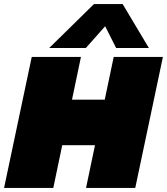

<svg xmlns="http://www.w3.org/2000/svg" viewBox="-41 -924 821 944"><path d="M201 -688 421 -904H562L691 -688H530L476 -795L381 -688ZM-21 0 115 -644H357L313 -434H474L518 -644H760L624 0H382L426 -210H265L221 0Z"/></svg>

Font: Kanit Black
Style: Italic
Weight: 900
Italic angle: -12°
Designer: Katatrad Team
Foundry: CadsonDemak
Version: Version 2.000; ttfautohint (v1.8.3)